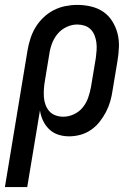

<svg xmlns="http://www.w3.org/2000/svg" viewBox="-45 -548 565 783"><path d="M-25 215 67 -341Q71 -365 78.5 -389Q86 -413 99 -435Q112 -457 131 -475.5Q150 -494 173 -506Q196 -518 221 -523Q246 -528 270 -528Q299 -528 326.5 -521.5Q354 -515 376 -500Q398 -485 412.5 -462Q427 -439 434 -412.5Q441 -386 440 -357Q439 -328 434 -299L414 -179Q411 -157 404.5 -134.5Q398 -112 387 -91Q376 -70 361 -51Q346 -32 325.5 -18Q305 -4 282 2Q259 8 237 8Q213 8 192 1Q171 -6 155.5 -21Q140 -36 130.5 -56Q121 -76 118 -98L66 215ZM213 -72Q235 -72 256.5 -82Q278 -92 292.5 -110Q307 -128 314.5 -149.5Q322 -171 326 -193L346 -313Q348 -328 349 -344Q350 -360 348 -375Q346 -390 340.5 -404Q335 -418 324.5 -428.5Q314 -439 299.5 -443.5Q285 -448 270 -448H269Q248 -448 226.5 -438Q205 -428 190 -410Q175 -392 167 -370.5Q159 -349 156 -327L138 -218Q135 -201 134 -184.5Q133 -168 134 -152Q135 -136 140.5 -121Q146 -106 156 -94.5Q166 -83 181.5 -77.5Q197 -72 213 -72Z"/></svg>

Font: Iosevka Curly Slab Medium
Style: Italic
Weight: 500
Italic angle: -9°
Monospace: yes
Designer: Belleve Invis
Foundry: Belleve Invis
Version: Version 22.1.2; ttfautohint (v1.8.4)